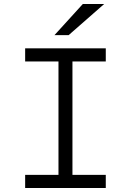

<svg xmlns="http://www.w3.org/2000/svg" viewBox="-20 -942 656 962"><path d="M273 0V-700H343V0ZM106 0V-66H510V0ZM106 -634V-700H510V-634ZM253 -766 395 -922H502L324 -766Z"/></svg>

Font: Overpass Mono Light
Style: Regular
Weight: 300
Monospace: yes
Designer: Delve Withrington, Dave Bailey
Foundry: Delve Fonts LLC
Version: Version 4.000